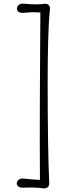

<svg xmlns="http://www.w3.org/2000/svg" viewBox="-20 -936 367 1072"><path d="M231 -915C214.8 -912.6 196.8 -911.6 179.7 -911.6C153.3 -911.6 128.4 -914.1 111.3 -915.5C88.4 -918 74.7 -902.8 74.7 -888.2C74.7 -874.5 85.4 -862.3 111.3 -864.3C131.8 -866.2 148.4 -867.7 168 -867.7C179.2 -867.7 203.6 -866.7 217.8 -865.2L205.6 -885.7C205.1 -741.7 202.1 -470.2 202.1 -133.8C202.1 -81.1 203.1 22 203.1 83L224.1 68.4C194.3 69.3 155.8 65.9 110.4 61C87.4 59.1 73.7 73.7 73.7 87.9C73.7 101.1 85 113.3 110.4 111.8C122.1 111.3 134.8 110.8 148.4 110.8C170.4 110.8 195.8 111.8 222.2 115.7C237.8 117.7 256.3 109.9 254.9 85.9C249 -32.7 246.1 -254.9 246.1 -463.9C246.1 -634.8 249 -796.9 258.8 -884.3C261.7 -907.2 243.7 -916.5 231 -915Z"/></svg>

Font: Pompiere 
Style: Regular
Weight: 400
Designer: Karolina Lach
Foundry: Sorkin Type Co.
Version: Version 1.001